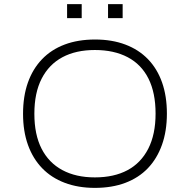

<svg xmlns="http://www.w3.org/2000/svg" viewBox="-20 -905 923 933"><path d="M441 8Q360 8 295 -16.5Q230 -41 185 -87.5Q140 -134 116 -200.5Q92 -267 92 -352Q92 -437 115.5 -503.5Q139 -570 184 -617Q229 -664 294 -688.5Q359 -713 442 -713Q524 -713 589 -688.5Q654 -664 699 -617.5Q744 -571 767.5 -504.5Q791 -438 791 -353Q791 -268 767 -201Q743 -134 698.5 -87.5Q654 -41 589 -16.5Q524 8 441 8ZM441 -43Q534 -43 599.5 -78Q665 -113 700.5 -182.5Q736 -252 736 -353Q736 -454 701.5 -523Q667 -592 600.5 -627Q534 -662 441 -662Q349 -662 283.5 -627Q218 -592 182.5 -523Q147 -454 147 -352Q147 -251 182 -182.5Q217 -114 283 -78.5Q349 -43 441 -43ZM505 -817V-885H576V-817ZM306 -817V-885H377V-817Z"/></svg>

Font: Nunito Sans 7pt SemiExpanded ExtraLight
Style: Regular
Weight: 250
Width: 6
Designer: Vernon Adams
Foundry: Vernon Adams
Version: Version 3.101;gftools[0.9.27]